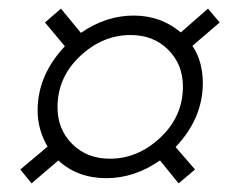

<svg xmlns="http://www.w3.org/2000/svg" viewBox="-20 -486 552 444"><path d="M113 -238Q113 -187 147 -153Q181 -119 234 -119Q299 -119 351 -168Q403 -217 403 -286Q403 -337 369 -371Q335 -405 282 -405Q217 -405 165 -356Q113 -307 113 -238ZM449 -294Q449 -212 386 -146L431 -94L393 -62L350 -115Q291 -74 226 -74Q159 -74 115 -115L53 -62L27 -94L90 -147Q67 -186 67 -231Q67 -312 130 -379L84 -434L121 -466L167 -410Q225 -450 289 -450Q352 -450 398 -411L461 -466L488 -434L425 -380Q449 -344 449 -294Z"/></svg>

Font: Judson
Style: Italic
Weight: 400
Italic angle: -9.5°
Version: Version 20110429